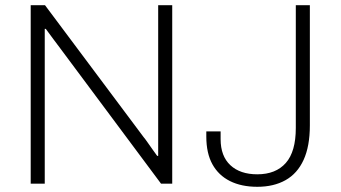

<svg xmlns="http://www.w3.org/2000/svg" viewBox="-20 -706 1309 738"><path d="M98 0V-686H153L532 -179Q538 -172 547 -159Q556 -146 566 -132Q576 -118 584 -107H588Q588 -125 588 -143Q588 -161 588 -179V-686H642V0H599L211 -521Q204 -530 187 -553Q170 -576 156 -595H152Q152 -576 152 -558Q152 -540 152 -521V0ZM969 12Q908 12 864 -10Q820 -32 796.5 -74.5Q773 -117 773 -181V-201H828V-171Q828 -106 865.5 -71Q903 -36 969 -36Q1040 -36 1078.5 -79.5Q1117 -123 1117 -214V-686H1171V-224Q1171 -144 1147 -91.5Q1123 -39 1077.5 -13.5Q1032 12 969 12Z"/></svg>

Font: Archivo Thin
Style: Regular
Weight: 250
Designer: Hector Gatti
Foundry: Omnibus-Type
Version: Version 2.001